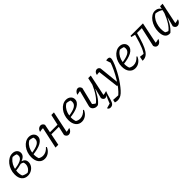

<svg xmlns="http://www.w3.org/2000/svg" viewBox="355 -1935 3578 3578"><g transform="rotate(-45 2143.5 -146.5)"><path d="M197 9Q124 9 80.5 -41Q37 -91 37 -183Q37 -245 57 -301Q77 -357 111.5 -400Q146 -443 190 -468Q234 -493 283 -493Q339 -493 373 -463Q407 -433 407 -385Q407 -343 376.5 -312Q346 -281 280 -258L269 -246Q220 -233 172.5 -224Q125 -215 85 -212V-249Q214 -262 276 -294Q338 -326 338 -378Q338 -391 334.5 -408Q331 -425 326 -438L348 -416Q321 -428 295.5 -434Q270 -440 236 -442L258 -452Q213 -428 178.5 -385Q144 -342 125 -286.5Q106 -231 106 -170Q106 -107 133 -49L113 -78Q139 -59 169.5 -48.5Q200 -38 236 -35L210 -28Q244 -38 268.5 -60.5Q293 -83 306.5 -113Q320 -143 320 -174Q320 -204 305 -237L328 -214Q311 -225 287.5 -235Q264 -245 238 -250L275 -272Q331 -264 358 -236.5Q385 -209 385 -164Q385 -116 359.5 -77Q334 -38 291 -14.5Q248 9 197 9Z M643 9Q570 9 526.5 -45.5Q483 -100 483 -192Q483 -253 501.5 -307.5Q520 -362 552.5 -403.5Q585 -445 627 -469Q669 -493 718 -493Q774 -493 810.5 -461Q847 -429 847 -380Q847 -342 824.5 -311Q802 -280 761 -257.5Q720 -235 661.5 -220.5Q603 -206 531 -199V-237Q660 -253 718.5 -287.5Q777 -322 777 -380Q777 -409 764 -436L789 -414Q761 -427 731.5 -434Q702 -441 670 -442L696 -448Q651 -428 618.5 -388Q586 -348 569 -295Q552 -242 552 -182Q552 -150 559 -118.5Q566 -87 580 -58L563 -86Q585 -70 610 -62.5Q635 -55 660 -55Q700 -55 738.5 -74.5Q777 -94 811 -133L824 -122Q799 -61 750.5 -26Q702 9 643 9Z M1275 6Q1252 6 1234 -9.5Q1216 -25 1208 -53L1305 -484H1373L1276 -23L1261 -59Q1291 -60 1317.5 -65Q1344 -70 1370 -78Q1363 -53 1348 -33.5Q1333 -14 1314 -4Q1295 6 1275 6ZM930 0 1029 -458 1040 -421Q1006 -422 982 -419.5Q958 -417 933 -410Q940 -435 953.5 -453Q967 -471 986 -480.5Q1005 -490 1024 -490Q1046 -490 1064 -476.5Q1082 -463 1092 -438L1004 0ZM1013 -229 1022 -275H1291L1282 -229Z M1621 9Q1548 9 1504.5 -45.5Q1461 -100 1461 -192Q1461 -253 1479.5 -307.5Q1498 -362 1530.5 -403.5Q1563 -445 1605 -469Q1647 -493 1696 -493Q1752 -493 1788.5 -461Q1825 -429 1825 -380Q1825 -342 1802.5 -311Q1780 -280 1739 -257.5Q1698 -235 1639.5 -220.5Q1581 -206 1509 -199V-237Q1638 -253 1696.5 -287.5Q1755 -322 1755 -380Q1755 -409 1742 -436L1767 -414Q1739 -427 1709.5 -434Q1680 -441 1648 -442L1674 -448Q1629 -428 1596.5 -388Q1564 -348 1547 -295Q1530 -242 1530 -182Q1530 -150 1537 -118.5Q1544 -87 1558 -58L1541 -86Q1563 -70 1588 -62.5Q1613 -55 1638 -55Q1678 -55 1716.5 -74.5Q1755 -94 1789 -133L1802 -122Q1777 -61 1728.5 -26Q1680 9 1621 9Z M2068 -430 1982 -79 1976 -101Q1994 -82 2015 -67Q2036 -52 2054 -45L2034 -43Q2090 -79 2147 -162Q2204 -245 2255 -365L2267 -334Q2241 -272 2213 -219.5Q2185 -167 2157.5 -124.5Q2130 -82 2103 -51Q2076 -20 2049 -1Q2006 9 1973 -4.5Q1940 -18 1923.5 -47Q1907 -76 1918 -115L2007 -458L2039 -426Q2005 -424 1973.5 -419Q1942 -414 1914 -406Q1921 -432 1935.5 -450.5Q1950 -469 1968 -479.5Q1986 -490 2005 -490Q2026 -490 2043 -474.5Q2060 -459 2068 -430ZM2248 -25 2233 -59Q2260 -60 2287 -64.5Q2314 -69 2342 -78Q2323 -34 2311.5 7.5Q2300 49 2290 84Q2280 119 2268 145Q2256 171 2236 185.5Q2216 200 2184 200Q2162 200 2147 189.5Q2132 179 2127 161L2250 126L2217 153Q2227 128 2237 99Q2247 70 2262 38.5Q2277 7 2302 -26L2313 -32Q2274 5 2238 5Q2217 5 2202 -10Q2187 -25 2181 -53L2230 -244L2223 -246L2276 -484H2344Z M2307 188 2318 131 2446 139Q2493 99 2540.5 39Q2588 -21 2632.5 -94.5Q2677 -168 2716 -249.5Q2755 -331 2784 -416L2786 -356L2746 -479Q2765 -485 2787 -485Q2813 -485 2826 -474.5Q2839 -464 2839 -440Q2839 -418 2824 -373Q2804 -314 2772 -247.5Q2740 -181 2701.5 -115.5Q2663 -50 2621.5 7Q2580 64 2541 107Q2502 150 2470 170Q2423 199 2372 199Q2341 199 2307 188ZM2552 0 2497 -460 2521 -419Q2482 -418 2465 -416Q2448 -414 2433 -410Q2436 -434 2447 -452Q2458 -470 2474.5 -479.5Q2491 -489 2509 -489Q2528 -489 2543 -478.5Q2558 -468 2567 -448L2607 -60H2640L2601 -2Z M3029 9Q2956 9 2912.5 -45.5Q2869 -100 2869 -192Q2869 -253 2887.5 -307.5Q2906 -362 2938.5 -403.5Q2971 -445 3013 -469Q3055 -493 3104 -493Q3160 -493 3196.5 -461Q3233 -429 3233 -380Q3233 -342 3210.5 -311Q3188 -280 3147 -257.5Q3106 -235 3047.5 -220.5Q2989 -206 2917 -199V-237Q3046 -253 3104.5 -287.5Q3163 -322 3163 -380Q3163 -409 3150 -436L3175 -414Q3147 -427 3117.5 -434Q3088 -441 3056 -442L3082 -448Q3037 -428 3004.5 -388Q2972 -348 2955 -295Q2938 -242 2938 -182Q2938 -150 2945 -118.5Q2952 -87 2966 -58L2949 -86Q2971 -70 2996 -62.5Q3021 -55 3046 -55Q3086 -55 3124.5 -74.5Q3163 -94 3197 -133L3210 -122Q3185 -61 3136.5 -26Q3088 9 3029 9Z M3222 4 3239 -83 3344 -72 3300 -42Q3344 -90 3381 -177Q3418 -264 3457 -409L3476 -475L3497 -430L3386 -458L3391 -484H3719L3670 -436H3514Q3479 -306 3447.5 -219.5Q3416 -133 3383 -83.5Q3350 -34 3311 -14Q3272 6 3222 4ZM3624 -25 3608 -59Q3638 -60 3664.5 -64.5Q3691 -69 3717 -78Q3710 -54 3695.5 -34.5Q3681 -15 3662 -4.5Q3643 6 3622 6Q3598 6 3580.5 -9.5Q3563 -25 3556 -53L3646 -456L3719 -484Z M3955 3Q3887 13 3849 -31Q3811 -75 3811 -168Q3811 -234 3829.5 -292Q3848 -350 3880 -395.5Q3912 -441 3953.5 -467Q3995 -493 4042 -493Q4083 -493 4115 -472.5Q4147 -452 4163 -416L4162 -395Q4099 -442 3998 -452L4031 -457Q3988 -440 3955 -399Q3922 -358 3903 -302Q3884 -246 3881.5 -184Q3879 -122 3896 -63L3875 -85Q3898 -71 3920 -60Q3942 -49 3967 -45L3944 -40Q3999 -78 4049 -157Q4099 -236 4147 -360L4165 -346Q4117 -219 4067 -134Q4017 -49 3955 3ZM4141 -25 4127 -59Q4153 -60 4179.5 -65Q4206 -70 4235 -78Q4228 -53 4213 -33.5Q4198 -14 4179 -4Q4160 6 4141 6Q4117 6 4099.5 -9.5Q4082 -25 4074 -53L4123 -235L4115 -237L4170 -484H4237Z"/></g></svg>

Font: Piazzolla 24pt
Style: Italic
Weight: 400
Italic angle: -11.3°
Designer: Juan Pablo del Peral
Foundry: Huerta Tipografica
Version: Version 2.005